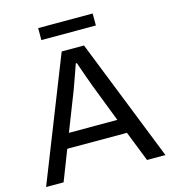

<svg xmlns="http://www.w3.org/2000/svg" viewBox="-122 -939 925 1038"><g transform="rotate(-15 341.0 -420.5)"><path d="M7 0 278 -686H403L675 0H572L505 -170H171L105 0ZM202 -251H473L390 -466Q387 -475 381 -491Q375 -507 368 -526.5Q361 -546 354 -566.5Q347 -587 341 -604H335Q328 -584 319 -558Q310 -532 301 -507.5Q292 -483 286 -466ZM188 -774V-841H493V-774Z"/></g></svg>

Font: Archivo SemiBold
Style: Regular
Weight: 400
Version: Version 2.001